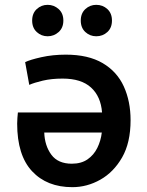

<svg xmlns="http://www.w3.org/2000/svg" viewBox="-20 -761 609 794"><path d="M279 13Q174 13 112.5 -53Q51 -119 51 -250Q51 -261 52 -273.5Q53 -286 54 -296H402Q397 -362 356.5 -399Q316 -436 239 -436Q193 -436 157 -427.5Q121 -419 101 -410L84 -504Q104 -514 151 -524.5Q198 -535 252 -535Q345 -535 404.5 -500Q464 -465 492 -403.5Q520 -342 520 -264Q520 -171 485 -110Q450 -49 395 -18Q340 13 279 13ZM277 -84Q316 -84 342 -102Q368 -120 382.5 -149.5Q397 -179 401 -213H163Q165 -158 192.5 -121Q220 -84 277 -84ZM378 -611Q352 -611 333 -628.5Q314 -646 314 -676Q314 -706 333 -723.5Q352 -741 378 -741Q405 -741 424 -723.5Q443 -706 443 -676Q443 -646 424 -628.5Q405 -611 378 -611ZM177 -611Q151 -611 132 -628.5Q113 -646 113 -676Q113 -706 132 -723.5Q151 -741 177 -741Q203 -741 222.5 -723.5Q242 -706 242 -676Q242 -646 222.5 -628.5Q203 -611 177 -611Z"/></svg>

Font: Ubuntu Sans SemiBold
Style: Regular
Weight: 600
Designer: Dalton Maag Ltd
Foundry: Dalton Maag Ltd
Version: Version 1.006; ttfautohint (v1.8.4.7-5d5b)